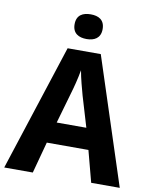

<svg xmlns="http://www.w3.org/2000/svg" viewBox="-99 -999 852 1072"><g transform="rotate(10 327.5 -463.0)"><path d="M328 -926C284 -926 248 -909 248 -856C248 -804 284 -786 328 -786C371 -786 407 -804 407 -856C407 -909 371 -926 328 -926ZM493 0H655L421 -717H233L0 0H162L210 -178H446ZM413 -298H245L295 -472C306 -509 319 -558 328 -609C336 -561 351 -510 361 -472Z"/></g></svg>

Font: Noto Sans Display
Style: Bold
Weight: 700
Designer: Monotype Design Team
Foundry: Monotype Imaging Inc.
Version: Version 1.900